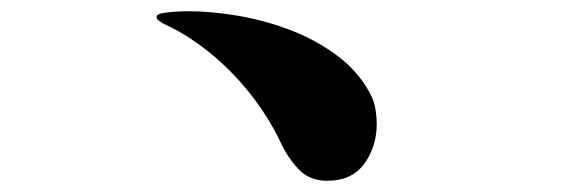

<svg xmlns="http://www.w3.org/2000/svg" viewBox="-20 -496 1040 342"><path d="M651 -275Q651 -235 629 -204.5Q607 -174 563 -174Q531 -174 511.5 -195Q492 -216 480 -242Q455 -295 415 -342Q375 -389 327 -422Q313 -432 298.5 -440Q284 -448 269 -455Q266 -457 262.5 -459.5Q259 -462 259 -466Q259 -471 271.5 -473Q284 -475 297.5 -475.5Q311 -476 315 -476Q356 -476 403.5 -468Q451 -460 497 -442.5Q543 -425 580.5 -397Q618 -369 639 -330Q646 -317 648.5 -303Q651 -289 651 -275Z"/></svg>

Font: Kaisei Tokumin ExtraBold
Style: Regular
Weight: 800
Designer: Font-Kai, 金井和夫
Foundry: KAZUO KANAI
Version: Version 5.003